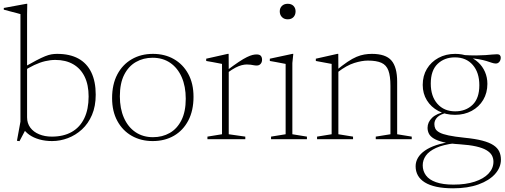

<svg xmlns="http://www.w3.org/2000/svg" viewBox="-28 -735 2666 1014"><path d="M93.5 -58 112.5 -60.5 75 10.5 61.5 8.5 80 -92.5V-660.5Q73.5 -662.5 60.2 -666Q47 -669.5 29.2 -674Q11.5 -678.5 -8 -684V-693L111.5 -715H116L115 -660.5V-115.5Q115 -84 132 -61Q149 -38 178.8 -25.8Q208.5 -13.5 245.5 -13.5Q307.5 -13.5 351 -38.2Q394.5 -63 417.2 -110.5Q440 -158 440 -225.5Q440 -287 419 -330Q398 -373 358.5 -395.8Q319 -418.5 264.5 -418.5Q238 -418.5 210.5 -412Q183 -405.5 153 -391.5Q123 -377.5 90 -355.5V-375.5Q134 -400.5 162.8 -415.5Q191.5 -430.5 210.2 -438Q229 -445.5 243.5 -448Q258 -450.5 273.5 -450.5Q340.5 -450.5 385.8 -425.8Q431 -401 454.2 -352.8Q477.5 -304.5 477.5 -235Q477.5 -174 457.8 -128Q438 -82 404.8 -51.5Q371.5 -21 330.5 -5.5Q289.5 10 247 10Q210.5 10 179.8 1.2Q149 -7.5 127 -23Q105 -38.5 93.5 -58Z M780 -10.5Q829.5 -10.5 868.5 -32.8Q907.5 -55 930.2 -100.2Q953 -145.5 953 -213.5Q953 -279 931.5 -327.8Q910 -376.5 870.8 -403.2Q831.5 -430 778 -430Q729 -430 689.8 -407.5Q650.5 -385 627.8 -340Q605 -295 605 -226.5Q605 -161.5 626.5 -112.8Q648 -64 687.5 -37.2Q727 -10.5 780 -10.5ZM778.5 10Q716.5 10 668 -17.5Q619.5 -45 591.8 -96Q564 -147 564 -216.5Q564 -289.5 591.5 -341.8Q619 -394 667.8 -422.2Q716.5 -450.5 779.5 -450.5Q842 -450.5 890.2 -423Q938.5 -395.5 966.2 -344.8Q994 -294 994 -224Q994 -151 966.5 -98.5Q939 -46 890.5 -18Q842 10 778.5 10Z M1327 -447.5Q1343 -447.5 1349.5 -440Q1356 -432.5 1356 -419.5Q1356 -406.5 1348.5 -397.8Q1341 -389 1328 -389Q1319.5 -389 1312 -390.5Q1304.5 -392 1296 -393.2Q1287.5 -394.5 1275.5 -394.5Q1263.5 -394.5 1248.5 -390.8Q1233.5 -387 1215.8 -377.8Q1198 -368.5 1176 -352.5L1167.5 -361Q1206 -390 1232.2 -407.5Q1258.5 -425 1276.2 -433.5Q1294 -442 1305.8 -444.8Q1317.5 -447.5 1327 -447.5ZM1180 -368.5V-26L1267.5 -13.5V0H1067.5V-13.5L1144.5 -26V-397.5Q1138 -399 1125.5 -401.2Q1113 -403.5 1096.2 -406.8Q1079.5 -410 1061 -413V-425L1174.5 -450.5H1179.5Z M1491.5 -633Q1472.5 -633 1461 -644.8Q1449.5 -656.5 1449.5 -675Q1449.5 -692.5 1461 -703.8Q1472.5 -715 1491.5 -715Q1511 -715 1522 -703.8Q1533 -692.5 1533 -675Q1533 -656.5 1522 -644.8Q1511 -633 1491.5 -633ZM1521 -450.5 1516 -402V-26L1593 -13.5V0H1403.5V-13.5L1480.5 -26V-397.5Q1475 -398.5 1461 -401.2Q1447 -404 1429.8 -407.2Q1412.5 -410.5 1397 -413V-425L1516 -450.5Z M1759 -368.5V-26L1836.5 -13.5V0H1646.5V-13.5L1723.5 -26V-397.5Q1715.5 -399 1694.8 -402.8Q1674 -406.5 1640 -413V-425L1753.5 -450.5H1758.5ZM1956.5 -13.5 2034 -26V-281.5Q2034 -333.5 2023.2 -362.5Q2012.5 -391.5 1986.5 -403.2Q1960.5 -415 1914.5 -415Q1883.5 -415 1843.2 -402.5Q1803 -390 1756 -354L1744.5 -360.5Q1780 -390 1806.8 -408Q1833.5 -426 1855.2 -435Q1877 -444 1896.5 -447.2Q1916 -450.5 1936 -450.5Q2009 -450.5 2039.2 -415.5Q2069.5 -380.5 2069.5 -303.5V-26L2146.5 -13.5V0H1956.5Z M2365 259.5Q2314.5 259.5 2277.2 251.5Q2240 243.5 2215.5 228.2Q2191 213 2179 191.5Q2167 170 2167 143Q2167 119.5 2179.2 98.5Q2191.5 77.5 2215.8 60.5Q2240 43.5 2276 31.5Q2312 19.5 2360.5 13.5L2391 6L2374.5 21.5Q2312.5 29 2275 46.2Q2237.5 63.5 2221 87Q2204.5 110.5 2204.5 138Q2204.5 168 2221.5 191.2Q2238.5 214.5 2274.8 227.2Q2311 240 2367 240Q2431.5 240 2479 224.5Q2526.5 209 2552.2 181.5Q2578 154 2578 119Q2578 100.5 2569.5 85.2Q2561 70 2540.8 58Q2520.5 46 2486.2 38.2Q2452 30.5 2400.5 27Q2348 24 2314.8 16Q2281.5 8 2262.8 -3.5Q2244 -15 2237 -29.5Q2230 -44 2230 -60Q2230 -89.5 2253.8 -112.8Q2277.5 -136 2328 -146L2336 -140.5Q2297.5 -132 2281.8 -116Q2266 -100 2266 -80Q2266 -66.5 2271.2 -55.5Q2276.5 -44.5 2292.8 -35.5Q2309 -26.5 2341 -19.8Q2373 -13 2426 -7.5Q2482.5 -2 2519.5 7.8Q2556.5 17.5 2578 31.8Q2599.5 46 2608.5 65Q2617.5 84 2617.5 108Q2617.5 149.5 2586.5 184Q2555.5 218.5 2499 239Q2442.5 259.5 2365 259.5ZM2375 -128.5Q2325.5 -128.5 2287 -149Q2248.5 -169.5 2226.5 -205.2Q2204.5 -241 2204.5 -286.5Q2204.5 -334.5 2226.5 -371.2Q2248.5 -408 2287.5 -429.2Q2326.5 -450.5 2376 -450.5Q2413 -450.5 2444 -438.5Q2475 -426.5 2497.8 -405.5Q2520.5 -384.5 2533.2 -355.5Q2546 -326.5 2546 -292Q2546 -244.5 2524 -207.5Q2502 -170.5 2463.2 -149.5Q2424.5 -128.5 2375 -128.5ZM2376 -147Q2432 -147 2467.8 -181.5Q2503.5 -216 2503.5 -285Q2503.5 -352 2468.8 -392Q2434 -432 2374.5 -432Q2319 -432 2283 -397.5Q2247 -363 2247 -293.5Q2247 -226.5 2282 -186.8Q2317 -147 2376 -147ZM2439 -428.5 2417 -444.5Q2457.5 -442 2486.8 -442.2Q2516 -442.5 2536.2 -444Q2556.5 -445.5 2571.5 -447Q2586.5 -448.5 2597.5 -448.5Q2607 -448.5 2611.8 -443.8Q2616.5 -439 2616.5 -430.5Q2616.5 -417.5 2609.2 -408.5Q2602 -399.5 2590.5 -399.5Q2581 -399.5 2569.5 -403.5Q2558 -407.5 2541 -412.8Q2524 -418 2499.2 -422.5Q2474.5 -427 2439 -428.5Z"/></svg>

Font: Newsreader 16pt 16pt ExtraLight
Style: Regular
Weight: 250
Version: Version 1.003